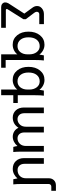

<svg xmlns="http://www.w3.org/2000/svg" viewBox="1094 -1838 944 3171"><g transform="rotate(90 1565.5 -252.0)"><path d="M296.9 -206.1V-167L131.8 95.2Q126 105 129.9 114Q133.8 123 145 123H439V200.2H96.2Q63.5 200.2 42.2 181.9Q21 163.6 19.3 136.7Q17.6 109.9 35.2 79.1L204.1 -182.1L106 -316.9Q80.6 -351.6 79.1 -387Q77.6 -422.4 95 -448Q112.3 -473.6 142.8 -489.7Q173.3 -505.9 209 -505.9H377.9V-429.2H215.8Q186.5 -429.2 177 -404.1Q167.5 -378.9 190.9 -346.2Z M877 200.2V-66.9Q850.1 -31.2 807.6 -10.7Q765.1 9.8 717.8 9.8Q622.6 9.8 562.3 -63.2Q502 -136.2 502 -251Q502 -367.2 562.3 -441.2Q622.6 -515.1 717.8 -515.1Q767.1 -515.1 810.3 -491.9Q853.5 -468.8 880.9 -431.2Q883.8 -454.6 894 -504.9H978Q970.7 -452.1 970.7 -359.9V126H1098.6V200.2ZM877 -233.9V-266.1Q877 -338.4 839.8 -387.2Q802.7 -436 741.7 -436Q674.3 -436 635 -386.2Q595.7 -336.4 595.7 -251Q595.7 -168 635 -118.9Q674.3 -69.8 741.7 -69.8Q804.2 -69.8 840.6 -116.9Q877 -164.1 877 -233.9Z M1458.5 200.2V-66.9Q1431.6 -31.2 1389.2 -10.7Q1346.7 9.8 1299.3 9.8Q1204.1 9.8 1143.8 -63.2Q1083.5 -136.2 1083.5 -251Q1083.5 -367.2 1143.8 -441.2Q1204.1 -515.1 1299.3 -515.1Q1348.6 -515.1 1391.8 -491.9Q1435.1 -468.8 1462.4 -431.2Q1465.3 -454.6 1475.6 -504.9H1559.6Q1552.2 -452.1 1552.2 -359.9V-74.2H1680.2V0H1552.2V200.2ZM1458.5 -233.9V-266.1Q1458.5 -338.4 1421.4 -387.2Q1384.3 -436 1323.2 -436Q1255.9 -436 1216.6 -386.2Q1177.2 -336.4 1177.2 -251Q1177.2 -168 1216.6 -118.9Q1255.9 -69.8 1323.2 -69.8Q1385.7 -69.8 1422.1 -116.9Q1458.5 -164.1 1458.5 -233.9Z M2072.3 -209V-504.9H2167V-185.1Q2167 -129.4 2194.6 -99.6Q2222.2 -69.8 2265.1 -69.8Q2316.4 -69.8 2353.3 -107.2Q2390.1 -144.5 2390.1 -209V-504.9H2483.9V-145Q2483.9 -49.3 2490.2 0H2406.2Q2395 -37.1 2391.1 -68.8Q2359.9 -31.2 2319.8 -11.2Q2279.8 8.8 2237.3 8.8Q2189 8.8 2149.7 -15.9Q2110.4 -40.5 2089.8 -85.9Q2028.8 8.8 1920.9 8.8Q1849.1 8.8 1802 -41.5Q1754.9 -91.8 1754.9 -178.2V-504.9H1849.1V-185.1Q1849.1 -129.4 1877.2 -99.6Q1905.3 -69.8 1948.2 -69.8Q1998.5 -69.8 2035.4 -107.4Q2072.3 -145 2072.3 -209Z M3018.1 -582V-145Q3018.1 -53.2 3024.9 0H2939.9Q2929.2 -42 2925.8 -68.8Q2896 -33.2 2855.2 -12.2Q2814.5 8.8 2768.1 8.8Q2688 8.8 2639.4 -42.7Q2590.8 -94.2 2590.8 -178.2V-504.9H2685.1V-185.1Q2685.1 -133.3 2713.1 -102.1Q2741.2 -70.8 2787.1 -70.8Q2848.1 -70.8 2886 -108.6Q2923.8 -146.5 2923.8 -209V-587.9Q2923.8 -637.7 2955.8 -670.9Q2987.8 -704.1 3042 -704.1H3130.9V-627.9H3062Q3041.5 -627.9 3029.8 -615.2Q3018.1 -602.5 3018.1 -582Z"/></g></svg>

Font: LT Superior Med
Style: Regular
Weight: 500
Designer: Daniel Lyons
Foundry: LyonsType
Version: Version 1.000